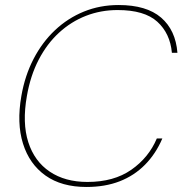

<svg xmlns="http://www.w3.org/2000/svg" viewBox="-20 -732 726 764"><path d="M324 12Q225 12 161 -33.5Q97 -79 71.5 -160.5Q46 -242 65 -350Q79 -431 113.5 -497.5Q148 -564 199 -612Q250 -660 314 -686Q378 -712 452 -712Q563 -712 621 -662Q679 -612 686 -522H664Q657 -599 606 -645.5Q555 -692 448 -692Q381 -692 322 -669Q263 -646 215 -602Q167 -558 134 -494.5Q101 -431 87 -350Q68 -243 92.5 -166.5Q117 -90 178 -49Q239 -8 328 -8Q433 -8 502.5 -56.5Q572 -105 604 -181H626Q600 -120 557 -76.5Q514 -33 456 -10.5Q398 12 324 12Z"/></svg>

Font: DM Sans 17pt Thin
Style: Italic
Weight: 250
Italic angle: -10°
Version: Version 4.004;gftools[0.9.30]